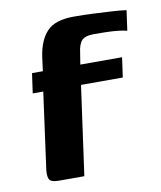

<svg xmlns="http://www.w3.org/2000/svg" viewBox="-64 -559 512 611"><g transform="rotate(-10 192.0 -253.0)"><path d="M53 -352H88L94 -398Q102 -451 128.5 -478.5Q155 -506 215 -506Q247 -506 277.5 -504.5Q308 -503 336 -501.5Q364 -500 384 -497L375 -432Q365 -435 347 -437Q329 -439 308 -439.5Q287 -440 269 -440Q240 -440 229 -428Q218 -416 215 -389L209 -352H344L335 -288H200L160 0H78Q54 0 48 -9Q42 -18 44 -39L78 -288H44Z"/></g></svg>

Font: Genos SemiBold
Style: Italic
Weight: 600
Italic angle: -8°
Version: Version 1.010